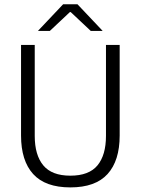

<svg xmlns="http://www.w3.org/2000/svg" viewBox="-20 -844 642 876"><path d="M301 11Q186.5 11 131.2 -50Q76 -111 76 -225.5V-639H138.5V-224Q138.5 -136.5 177.5 -89.5Q216.5 -42.5 301 -42.5Q386 -42.5 424.8 -89.5Q463.5 -136.5 463.5 -224V-639H526V-225.5Q526 -111 470.8 -50Q415.5 11 301 11ZM154 -704 268 -824.5H333.5L447.5 -704V-703H394L302.5 -789H299L207.5 -703H154Z"/></svg>

Font: Anek Malayalam Medium Light
Style: Regular
Weight: 300
Version: Version 1.003